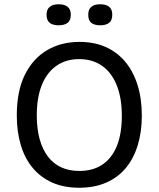

<svg xmlns="http://www.w3.org/2000/svg" viewBox="-20 -870 746 903"><path d="M353 13Q281 13 226.5 -11Q172 -35 134.5 -79.5Q97 -124 78 -187Q59 -250 59 -327Q59 -442 97 -518.5Q135 -595 201.5 -634Q268 -673 354 -673Q421 -673 474.5 -650Q528 -627 566.5 -582.5Q605 -538 626 -473Q647 -408 647 -326Q647 -249 627.5 -186Q608 -123 571 -79Q534 -35 479 -11Q424 13 353 13ZM353 -66Q418 -66 462.5 -96.5Q507 -127 530 -184.5Q553 -242 553 -325Q553 -409 529 -469Q505 -529 460 -560.5Q415 -592 352 -592Q291 -592 246 -561Q201 -530 177 -471Q153 -412 153 -327Q153 -264 166.5 -215.5Q180 -167 205.5 -133.5Q231 -100 268 -83Q305 -66 353 -66ZM452 -751Q424 -751 409.5 -762.5Q395 -774 395 -801Q395 -826 409.5 -838Q424 -850 451 -850Q479 -850 493.5 -838Q508 -826 508 -801Q508 -774 493 -762.5Q478 -751 452 -751ZM256 -751Q229 -751 214 -762.5Q199 -774 199 -801Q199 -826 214 -838Q229 -850 256 -850Q283 -850 298 -838Q313 -826 313 -801Q313 -774 298 -762.5Q283 -751 256 -751Z"/></svg>

Font: Bricolage Grotesque 24pt
Style: Regular
Weight: 400
Designer: Mathieu Triay
Foundry: Atelier Triay
Version: Version 1.001;gftools[0.9.33.dev8+g029e19f]